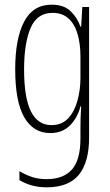

<svg xmlns="http://www.w3.org/2000/svg" viewBox="-20 -559 470 821"><path d="M201 -539Q253 -539 282 -511Q311 -483 324 -445H327L332 -529H361V29Q361 134 317.5 188Q274 242 179 242Q114 242 63 211V173Q92 190 119 198.5Q146 207 179 207Q251 207 287.5 166Q324 125 324 33V-8Q324 -30 324.5 -52Q325 -74 327 -104H324Q311 -54 278.5 -22Q246 10 195 10Q123 10 84 -57Q45 -124 45 -263Q45 -393 83 -466Q121 -539 201 -539ZM205 -504Q138 -504 110.5 -438.5Q83 -373 83 -263Q83 -140 112.5 -82Q142 -24 200 -24Q245 -24 272 -53.5Q299 -83 311.5 -129.5Q324 -176 324 -226V-317Q324 -370 312 -412.5Q300 -455 273.5 -479.5Q247 -504 205 -504Z"/></svg>

Font: Noto Sans Gujarati ExtraCondensed ExtraLight
Style: Regular
Weight: 200
Width: 2
Designer: Jelle Bosma - Monotype Design Team, Universal Thirst
Foundry: Monotype Imaging Inc.
Version: Version 2.106; ttfautohint (v1.8.4.7-5d5b)